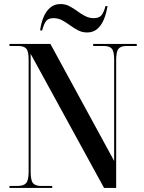

<svg xmlns="http://www.w3.org/2000/svg" viewBox="-20 -932 715 952"><path d="M27 0V-10H67Q97 -10 109.5 -24Q122 -38 122 -81V-636Q122 -677 110.5 -690.5Q99 -704 70 -704H27V-714H230L546 -134V-636Q546 -677 534.5 -690.5Q523 -704 495 -704H442V-714H658V-704H607Q579 -704 567.5 -690Q556 -676 556 -633V0H496L132 -665V-81Q132 -38 143.5 -24Q155 -10 183 -10H239V0ZM412 -771Q388 -771 367.5 -781.5Q347 -792 328 -806Q309 -820 289 -831Q269 -842 245 -842Q218 -842 207 -825.5Q196 -809 189 -781H179Q183 -815 195 -845Q207 -875 228 -893.5Q249 -912 280 -912Q304 -912 324 -901.5Q344 -891 363 -877Q382 -863 402 -852.5Q422 -842 445 -842Q473 -842 484.5 -858Q496 -874 503 -902H513Q508 -868 496 -838Q484 -808 463.5 -789.5Q443 -771 412 -771Z"/></svg>

Font: Noto Serif Display Condensed SemiBold
Style: Regular
Weight: 600
Width: 3
Designer: Monotype Design Team
Foundry: Monotype Imaging Inc.
Version: Version 2.009